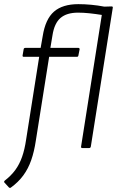

<svg xmlns="http://www.w3.org/2000/svg" viewBox="-43 -714 566 926"><path d="M194 -440 130 -37Q122 17 107.5 58.5Q93 100 69 132.5Q45 165 9 191Q5 194 0 190L-22 166Q-25 162 -20 157Q11 133 31 105.5Q51 78 63.5 42.5Q76 7 83 -41L146 -440H71Q65 -440 66 -447L71 -476Q72 -483 79 -483H153L163 -540Q176 -622 217.5 -658Q259 -694 335 -694Q365 -694 397 -691Q429 -688 460 -682L495 -683Q502 -683 501 -677L395 -7Q394 -3 392 -1.5Q390 0 387 0H354Q347 0 348 -7L448 -642Q416 -647 388 -650Q360 -653 333 -653Q279 -653 249 -627.5Q219 -602 210 -543L200 -483H335Q341 -483 341 -476L335 -446Q334 -440 328 -440Z"/></svg>

Font: Sofia Sans Semi Condensed Light
Style: Italic
Weight: 300
Italic angle: -9°
Version: Version 4.100